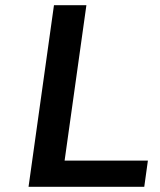

<svg xmlns="http://www.w3.org/2000/svg" viewBox="-20 -720 616 740"><path d="M550 -101 536 0H90L188 -700H313L229 -101Z"/></svg>

Font: Fivo Sans Modern Med
Style: Italic
Weight: 450
Designer: Alexander Slobzheninov
Foundry: Alexander Slobzheninov
Version: 1.0